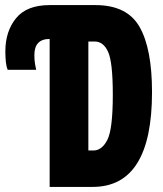

<svg xmlns="http://www.w3.org/2000/svg" viewBox="-20 -734 640 754"><path d="M1 -532Q1 -482 10 -460H122Q120 -468 117.5 -483Q115 -498 115 -518Q115 -581 175 -581V0H344Q577 0 577 -372Q577 -543 528 -628.5Q479 -714 355 -714H175Q85 -714 43 -662.5Q1 -611 1 -532ZM327 -143V-571H352Q386 -571 404.5 -530.5Q423 -490 423 -362Q423 -226 401.5 -184.5Q380 -143 347 -143Z"/></svg>

Font: Noto Sans Mono Extra
Style: Regular
Weight: 800
Designer: Monotype Design Team
Foundry: Monotype Imaging Inc.
Version: Version 1.900